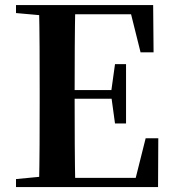

<svg xmlns="http://www.w3.org/2000/svg" viewBox="-20 -761 706 781"><path d="M45.1 0V-32.6L198.2 -47.3H212.6V0ZM138.6 0Q140.6 -85.2 141 -171.8Q141.4 -258.5 141.4 -346.1V-393.6Q141.4 -481.3 141 -567.7Q140.6 -654.1 138.6 -740.5H286.3Q284.6 -655.6 284.1 -567.7Q283.6 -479.8 283.6 -387.2V-359.2Q283.6 -263 284.1 -174.8Q284.6 -86.6 286.3 0ZM212.6 0V-37.4H595.3L523.6 -3.7L572.5 -198.6H623.9L622.9 0ZM212.6 -359.5V-394.7H458.6V-359.5ZM447.8 -258.7 432.6 -369.7V-390.7L447.8 -500.1H492.7V-258.7ZM45.1 -707.9V-740.5H212.6V-694.2H198.2ZM551.8 -548 504.4 -738.1 574.9 -702.9H212.6V-740.5H603L604.7 -548Z"/></svg>

Font: Noto Serif JP
Style: Regular
Weight: 200
Designer: Ryoko NISHIZUKA 西塚涼子 (kana & ideographs); Frank Grießhammer (Latin, Greek & Cyrillic); Wenlong ZHANG 张文龙 (bopomofo); San
Foundry: Adobe
Version: Version 2.001;hotconv 1.1.0;makeotfexe 2.6.0